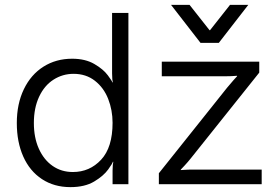

<svg xmlns="http://www.w3.org/2000/svg" viewBox="-20 -756 1138 788"><path d="M276 -515Q330 -515 367 -493.5Q404 -472 422.5 -447Q441 -422 441 -418H443Q442 -421 441 -430.5Q440 -440 440 -455V-703H507V0H442V-56Q442 -69 443 -79Q444 -89 445 -92H443Q443 -87 424 -60.5Q405 -34 366.5 -11Q328 12 269 12Q202 12 152 -21Q102 -54 75.5 -113.5Q49 -173 49 -251Q49 -330 78 -390Q107 -450 158.5 -482.5Q210 -515 276 -515ZM279 -50Q348 -50 395 -100.5Q442 -151 442 -252Q442 -304 424 -350Q406 -396 369.5 -424.5Q333 -453 282 -453Q237 -453 199.5 -429Q162 -405 140.5 -359Q119 -313 119 -251Q119 -191 139.5 -145.5Q160 -100 196 -75Q232 -50 279 -50ZM912 -396Q927 -414 938 -426.5Q949 -439 953 -443V-445Q950 -445 937.5 -444Q925 -443 903 -443H644V-503H1044V-458L763 -106Q751 -91 738.5 -77.5Q726 -64 722 -60V-58Q725 -58 738 -59Q751 -60 773 -60H1054V0H632V-45ZM758 -736 840 -632H842L924 -736H999L878 -580H803L682 -736Z"/></svg>

Font: Museo Sans Light
Style: Regular
Weight: 300
Designer: Jos Buivenga
Foundry: Jos Buivenga & Rosetta Type Foundry (extension, remastering)
Version: Version 3.600;PS 1.000;hotconv 1.0.88;makeotf.lib2.5.647800;